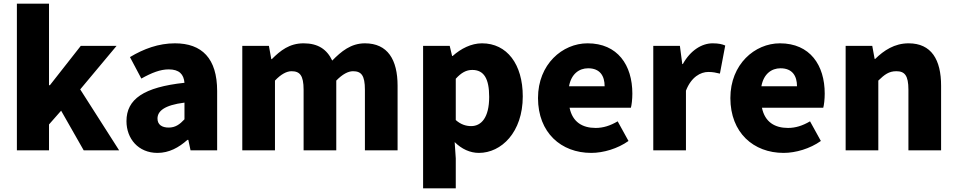

<svg xmlns="http://www.w3.org/2000/svg" viewBox="-20 -819 5213 1046"><path d="M72 0H247V-141L313 -216L436 0H629L417 -332L615 -569H420L252 -355H247V-799H72Z M838 14C901 14 954 -15 1001 -57H1006L1018 0H1163V-323C1163 -501 1080 -583 933 -583C844 -583 763 -553 688 -508L750 -391C807 -423 854 -441 899 -441C957 -441 981 -414 985 -368C763 -344 669 -279 669 -159C669 -64 733 14 838 14ZM899 -124C862 -124 838 -140 838 -173C838 -213 874 -246 985 -260V-169C959 -141 935 -124 899 -124Z M1300 0H1478V-380C1511 -415 1542 -431 1568 -431C1613 -431 1634 -409 1634 -330V0H1812V-380C1846 -415 1877 -431 1903 -431C1948 -431 1968 -409 1968 -330V0H2146V-352C2146 -494 2092 -583 1968 -583C1892 -583 1839 -539 1790 -489C1761 -550 1713 -583 1634 -583C1557 -583 1508 -544 1461 -497H1458L1445 -569H1300Z M2285 207H2463V44L2457 -45C2495 -7 2541 14 2589 14C2711 14 2828 -98 2828 -294C2828 -469 2742 -583 2606 -583C2547 -583 2491 -554 2446 -514H2443L2430 -569H2285ZM2547 -132C2520 -132 2491 -140 2463 -165V-390C2493 -423 2520 -438 2553 -438C2616 -438 2645 -391 2645 -291C2645 -177 2601 -132 2547 -132Z M3201 14C3267 14 3345 -9 3404 -51L3345 -158C3304 -134 3266 -122 3225 -122C3153 -122 3099 -154 3083 -232H3417C3421 -246 3425 -277 3425 -309C3425 -464 3345 -583 3181 -583C3044 -583 2911 -469 2911 -285C2911 -96 3037 14 3201 14ZM3080 -349C3092 -416 3135 -447 3184 -447C3249 -447 3274 -405 3274 -349Z M3539 0H3717V-325C3746 -400 3797 -427 3839 -427C3864 -427 3881 -423 3902 -418L3931 -571C3915 -578 3896 -583 3862 -583C3805 -583 3742 -546 3700 -470H3697L3684 -569H3539Z M4249 14C4315 14 4393 -9 4452 -51L4393 -158C4352 -134 4314 -122 4273 -122C4201 -122 4147 -154 4131 -232H4465C4469 -246 4473 -277 4473 -309C4473 -464 4393 -583 4229 -583C4092 -583 3959 -469 3959 -285C3959 -96 4085 14 4249 14ZM4128 -349C4140 -416 4183 -447 4232 -447C4297 -447 4322 -405 4322 -349Z M4587 0H4765V-380C4799 -413 4823 -431 4863 -431C4908 -431 4929 -409 4929 -330V0H5107V-352C5107 -494 5054 -583 4930 -583C4853 -583 4795 -544 4748 -498H4745L4732 -569H4587Z"/></svg>

Font: Noto Sans TC Black
Style: Regular
Weight: 900
Designer: Ryoko NISHIZUKA 西塚涼子 (kana, bopomofo & ideographs); Paul D. Hunt (Latin, Greek & Cyrillic); Sandoll Communications 산돌커뮤니
Foundry: Adobe
Version: Version 2.004;hotconv 1.0.118;makeotfexe 2.5.65603